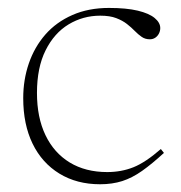

<svg xmlns="http://www.w3.org/2000/svg" viewBox="-20 -466 468 496"><path d="M261.5 -445.5Q306.5 -445.5 335.8 -438.5Q365 -431.5 379.5 -419.5Q394 -407.5 394 -393.5Q394 -386 390.5 -379.2Q387 -372.5 381 -368.5Q375 -364.5 367 -364.5Q355 -364.5 346 -370.8Q337 -377 328.2 -386Q319.5 -395 308 -404Q296.5 -413 280.2 -419.2Q264 -425.5 239 -425.5Q194.5 -425.5 157.2 -403Q120 -380.5 97.8 -336Q75.5 -291.5 75.5 -226Q75.5 -162.5 97.5 -116.8Q119.5 -71 160.2 -46.2Q201 -21.5 257 -21.5Q293.5 -21.5 324.8 -34Q356 -46.5 395.5 -81L403.5 -71Q372.5 -42.5 347 -24.5Q321.5 -6.5 295.8 1.8Q270 10 238.5 10Q178.5 10 133.5 -17.5Q88.5 -45 64.2 -94.8Q40 -144.5 40 -212.5Q40 -260 54.5 -302.2Q69 -344.5 97.2 -376.8Q125.5 -409 167 -427.2Q208.5 -445.5 261.5 -445.5Z"/></svg>

Font: Newsreader 24pt ExtraLight
Style: Regular
Weight: 250
Designer: Hugues Gentile
Foundry: Production Type
Version: Version 1.003